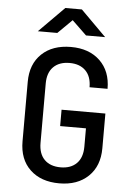

<svg xmlns="http://www.w3.org/2000/svg" viewBox="-62 -996 725 1052"><g transform="rotate(5 300.0 -470.0)"><path d="M304 10Q203 10 143.5 -46.5Q84 -103 84 -202V-529Q84 -627 143.5 -683.5Q203 -740 304 -740Q404 -740 463.5 -683Q523 -626 523 -529H424Q424 -588 392 -620Q360 -652 304 -652Q247 -652 215 -620Q183 -588 183 -529V-202Q183 -142 215 -110Q247 -78 304 -78Q360 -78 392 -110Q424 -142 424 -202V-303H282V-393H523V-202Q523 -104 463.5 -47Q404 10 304 10ZM115 -810 254 -950H345L485 -810H380L300 -887L222 -810Z"/></g></svg>

Font: Tiny Medium
Style: Regular
Weight: 500
Monospace: yes
Designer: Philipp Nurullin, Konstantin Bulenkov
Foundry: JetBrains
Version: Version 2.251; ttfautohint (v1.8.4.7-5d5b)